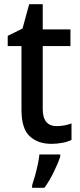

<svg xmlns="http://www.w3.org/2000/svg" viewBox="-20 -680 385 921"><path d="M252 -75Q270 -75 289 -78.5Q308 -82 323 -88V-9Q306 0 280 5Q254 10 226 10Q163 10 123 -26Q83 -62 83 -154V-459H17V-508L88 -543L120 -660H185V-539H318V-459H185V-157Q185 -75 252 -75ZM269 71Q259 102 238 145Q217 188 193 221H134V209Q140 191 147.5 164.5Q155 138 161 110Q167 82 169 61H269Z"/></svg>

Font: Noto Sans Gurmukhi SemiCondensed Medium
Style: Regular
Weight: 500
Width: 4
Designer: Jelle Bosma - Monotype Design Team
Foundry: Monotype Imaging Inc.
Version: Version 2.004; ttfautohint (v1.8.4.7-5d5b)